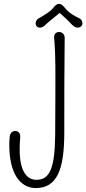

<svg xmlns="http://www.w3.org/2000/svg" viewBox="-20 -956 444 987"><path d="M263.7 -265.6C262.2 -88.9 234.9 -31.7 167 -31.7C119.6 -31.7 81.1 -72.8 81.1 -188C81.1 -206.1 81.5 -226.6 84 -248.5C85.9 -269.5 75.2 -282.7 59.1 -282.7C43 -282.7 31.2 -272 29.8 -252C28.3 -237.3 27.8 -223.1 27.8 -210C27.8 -63 85 10.7 163.6 10.7C272 10.7 310.5 -81.5 310.5 -274.9C310.5 -516.1 310.5 -530.8 312.5 -761.2C312.5 -781.7 297.4 -791.5 283.7 -791.5C270 -791.5 256.3 -782.2 258.3 -761.7C266.6 -665.5 264.6 -584 264.6 -460.9C264.6 -377 264.2 -304.2 263.7 -265.6ZM389.2 -861.3C362.8 -873.5 333.5 -890.1 314.5 -914.6C305.2 -925.3 295.9 -936 284.7 -936C271 -936 262.2 -926.3 252 -913.6C236.3 -894 203.6 -876 178.2 -861.3C168.9 -856 163.1 -845.2 163.1 -835.9C163.1 -822.8 173.3 -814 184.1 -814C196.3 -814 202.6 -817.9 214.8 -829.6C231 -845.7 272.5 -876 300.8 -902.3L269.5 -903.8C302.2 -877.9 338.9 -841.3 349.6 -829.6C360.8 -818.4 368.7 -814 379.9 -814C392.6 -814 403.8 -823.2 403.8 -835.4C403.8 -847.2 397.9 -856.9 389.2 -861.3Z"/></svg>

Font: Pompiere 
Style: Regular
Weight: 400
Designer: Karolina Lach
Foundry: Sorkin Type Co.
Version: Version 1.001